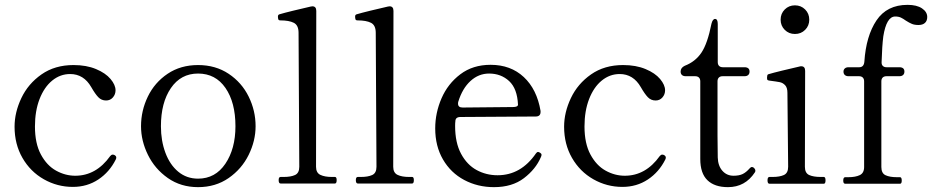

<svg xmlns="http://www.w3.org/2000/svg" viewBox="-20 -757 3840 791"><path d="M40 -235Q40 -294 68 -353Q96 -412 151 -450.5Q206 -489 283 -489Q336 -489 375.5 -472.5Q415 -456 435.5 -431.5Q456 -407 456 -385Q456 -368 445 -355.5Q434 -343 417 -343Q398 -343 385 -356.5Q372 -370 356 -398Q325 -452 269 -452Q228 -452 195 -425Q162 -398 143 -349Q124 -300 124 -236Q124 -166 148.5 -120.5Q173 -75 211 -54Q249 -33 290 -33Q376 -33 434 -114Q439 -120 444 -120Q449 -120 452 -118Q459 -114 459 -108Q459 -104 457 -100Q431 -48 385 -17.5Q339 13 280 13Q216 13 160.5 -18.5Q105 -50 72.5 -106.5Q40 -163 40 -235Z M561 -237Q561 -301 589 -359Q617 -417 670.5 -453Q724 -489 796 -489Q868 -489 922 -453Q976 -417 1004.5 -359Q1033 -301 1033 -237Q1033 -177 1004.5 -119Q976 -61 922 -23.5Q868 14 796 14Q725 14 671.5 -23.5Q618 -61 589.5 -119Q561 -177 561 -237ZM950 -237Q950 -335 909 -394.5Q868 -454 796 -454Q725 -454 684 -394Q643 -334 643 -237Q643 -177 661.5 -127.5Q680 -78 714.5 -49.5Q749 -21 796 -21Q867 -21 908.5 -82.5Q950 -144 950 -237Z M1136 -1Q1128 -1 1128 -15Q1128 -28 1136 -28H1149Q1178 -28 1195.5 -36Q1213 -44 1213 -70L1210 -622Q1210 -653 1190.5 -663Q1171 -673 1135 -673Q1128 -673 1126.5 -677.5Q1125 -682 1125 -689Q1125 -696 1131 -698Q1151 -704 1188 -713Q1225 -722 1260 -730Q1263 -731 1267 -731Q1283 -731 1283 -712L1282 -70Q1282 -45 1300 -36.5Q1318 -28 1347 -28H1360Q1367 -28 1367 -15Q1367 -1 1360 -1Z M1454 -1Q1446 -1 1446 -15Q1446 -28 1454 -28H1467Q1496 -28 1513.5 -36Q1531 -44 1531 -70L1528 -622Q1528 -653 1508.5 -663Q1489 -673 1453 -673Q1446 -673 1444.5 -677.5Q1443 -682 1443 -689Q1443 -696 1449 -698Q1469 -704 1506 -713Q1543 -722 1578 -730Q1581 -731 1585 -731Q1601 -731 1601 -712L1600 -70Q1600 -45 1618 -36.5Q1636 -28 1665 -28H1678Q1685 -28 1685 -15Q1685 -1 1678 -1Z M2211 -119Q2211 -115 2208 -109Q2187 -60 2138.5 -23Q2090 14 2015 14Q1948 14 1892.5 -15.5Q1837 -45 1805 -100Q1773 -155 1773 -228Q1773 -292 1799 -352Q1825 -412 1876.5 -451Q1928 -490 2001 -490Q2084 -490 2138 -439.5Q2192 -389 2207 -300V-296Q2207 -277 2187 -277L1877 -275Q1856 -275 1856 -257Q1855 -251 1855 -238Q1855 -169 1879.5 -123.5Q1904 -78 1943.5 -56.5Q1983 -35 2030 -35Q2126 -35 2188 -125Q2192 -131 2197 -131Q2200 -131 2206 -127Q2211 -124 2211 -119ZM1868 -338Q1867 -335 1867 -330Q1867 -314 1886 -314L2093 -316Q2114 -316 2114 -326Q2111 -392 2077.5 -423Q2044 -454 1995 -454Q1952 -454 1918.5 -423.5Q1885 -393 1868 -338Z M2304 -235Q2304 -294 2332 -353Q2360 -412 2415 -450.5Q2470 -489 2547 -489Q2600 -489 2639.5 -472.5Q2679 -456 2699.5 -431.5Q2720 -407 2720 -385Q2720 -368 2709 -355.5Q2698 -343 2681 -343Q2662 -343 2649 -356.5Q2636 -370 2620 -398Q2589 -452 2533 -452Q2492 -452 2459 -425Q2426 -398 2407 -349Q2388 -300 2388 -236Q2388 -166 2412.5 -120.5Q2437 -75 2475 -54Q2513 -33 2554 -33Q2640 -33 2698 -114Q2703 -120 2708 -120Q2713 -120 2716 -118Q2723 -114 2723 -108Q2723 -104 2721 -100Q2695 -48 2649 -17.5Q2603 13 2544 13Q2480 13 2424.5 -18.5Q2369 -50 2336.5 -106.5Q2304 -163 2304 -235Z M2865 -102V-422Q2865 -432 2859.5 -437.5Q2854 -443 2844 -443H2805Q2795 -443 2789.5 -448Q2784 -453 2784 -462Q2784 -478 2801 -486Q2845 -503 2870 -540.5Q2895 -578 2911 -659Q2916 -679 2926 -679Q2937 -679 2937 -658V-501Q2937 -491 2942.5 -485.5Q2948 -480 2958 -480H3047Q3068 -480 3068 -462Q3068 -453 3062.5 -448Q3057 -443 3047 -443H2957Q2947 -443 2941.5 -437.5Q2936 -432 2936 -422V-198L2937 -108Q2938 -74 2956 -53.5Q2974 -33 3002 -33Q3025 -33 3039.5 -40Q3054 -47 3068 -63Q3073 -69 3078 -69Q3083 -69 3087.5 -64Q3092 -59 3092 -54Q3092 -50 3090 -47Q3050 14 2979 14Q2924 14 2894.5 -14.5Q2865 -43 2865 -102Z M3196 -676Q3196 -701 3213 -718Q3230 -735 3255 -735Q3280 -735 3297 -718Q3314 -701 3314 -676Q3314 -651 3297 -634Q3280 -617 3255 -617Q3230 -617 3213 -634Q3196 -651 3196 -676ZM3150 0Q3142 0 3142 -14Q3142 -28 3150 -28H3163Q3192 -28 3209.5 -36Q3227 -44 3227 -70L3224 -375Q3224 -396 3214.5 -406Q3205 -416 3192.5 -418.5Q3180 -421 3149 -425Q3143 -426 3141.5 -428Q3140 -430 3140 -437Q3140 -442 3141 -446Q3142 -450 3145 -451Q3165 -457 3202 -466Q3239 -475 3274 -483Q3276 -484 3281 -484Q3297 -484 3297 -465L3296 -70Q3296 -44 3313.5 -36Q3331 -28 3361 -28H3374Q3381 -28 3381 -14Q3381 0 3374 0Z M3800 -687Q3800 -671 3790.5 -662.5Q3781 -654 3764 -654Q3748 -654 3737 -658.5Q3726 -663 3712 -672Q3701 -680 3691.5 -684.5Q3682 -689 3668 -689Q3632 -689 3619 -607Q3614 -568 3612 -501V-499Q3612 -490 3617.5 -485Q3623 -480 3632 -480H3685Q3706 -480 3706 -462Q3706 -453 3700.5 -448Q3695 -443 3685 -443H3632Q3622 -443 3616.5 -437.5Q3611 -432 3611 -422V-69Q3611 -43 3628.5 -35Q3646 -27 3675 -27H3688Q3695 -27 3695 -13Q3695 0 3688 0H3462Q3454 0 3454 -13Q3454 -27 3462 -27H3475Q3504 -27 3522 -35.5Q3540 -44 3540 -69V-422Q3540 -432 3534.5 -437.5Q3529 -443 3519 -443H3476Q3466 -443 3460.5 -448Q3455 -453 3455 -462Q3455 -470 3460.5 -475Q3466 -480 3476 -480H3520Q3539 -480 3541 -503Q3548 -609 3591 -673Q3634 -737 3719 -737Q3757 -737 3778.5 -722.5Q3800 -708 3800 -687Z"/></svg>

Font: Shippori Mincho B1
Style: Regular
Weight: 400
Designer: FONTDASU
Foundry: FONTDASU / Google Inc. / but / Adobe
Version: Version 3.110; ttfautohint (v1.8.3)